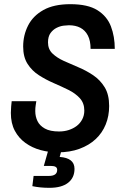

<svg xmlns="http://www.w3.org/2000/svg" viewBox="-20 -718 587 920"><path d="M256 12Q214 12 174 1Q134 -10 102 -33Q70 -56 51 -91.5Q32 -127 32 -177Q32 -192 33.5 -208.5Q35 -225 36 -233H154Q153 -225 151 -213.5Q149 -202 149 -186Q149 -160 159.5 -138Q170 -116 195 -102Q220 -88 263 -88Q288 -88 309.5 -95Q331 -102 347.5 -114.5Q364 -127 374 -146Q384 -165 384 -188Q384 -224 362.5 -247.5Q341 -271 307.5 -287.5Q274 -304 237 -320Q200 -336 166.5 -357.5Q133 -379 112 -412Q91 -445 91 -495Q91 -549 114.5 -595.5Q138 -642 188 -670Q238 -698 317 -698Q401 -698 447 -669Q493 -640 511.5 -591.5Q530 -543 530 -484H414Q414 -523 401 -548Q388 -573 365 -585Q342 -597 310 -597Q301 -597 284.5 -595Q268 -593 251 -584.5Q234 -576 222 -559.5Q210 -543 210 -515Q210 -482 231.5 -461.5Q253 -441 286 -426Q319 -411 356 -395.5Q393 -380 426.5 -357.5Q460 -335 481.5 -300Q503 -265 503 -210Q503 -162 486.5 -121.5Q470 -81 438.5 -51.5Q407 -22 361 -5Q315 12 256 12ZM217 182Q172 182 135 174L141 125H214Q254 125 254 96Q254 86 246.5 81.5Q239 77 223 77H190L215 -11H278L266 34Q337 39 337 91Q337 134 306 158Q275 182 217 182Z"/></svg>

Font: Archivo Narrow SemiBold
Style: Italic
Weight: 600
Italic angle: -8°
Designer: Hector Gatti
Foundry: Omnibus-Type
Version: Version 3.002